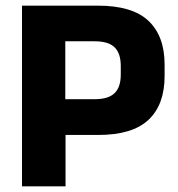

<svg xmlns="http://www.w3.org/2000/svg" viewBox="-20 -659 631 679"><path d="M162.8 -181.7V-308.2H314.5Q363.7 -308.2 385.4 -329.8Q407.1 -351.3 407.1 -394.9V-425.9Q407.1 -469.9 385.5 -491.4Q363.9 -513 314.8 -513H162.6V-639H326.6Q448.4 -639 505.3 -585.1Q562.1 -531.2 562.1 -430.5V-390Q562.1 -288.9 505.2 -235.3Q448.3 -181.7 327.1 -181.7ZM57.8 0V-639H210.9V-272.6L211.8 -201.4V0Z"/></svg>

Font: Anek Bangla Medium
Style: Regular
Weight: 500
Designer: Sulekha Rajkumar (Bangla), Yesha Goshar (Latin)
Foundry: Ek Type
Version: Version 1.003